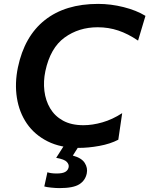

<svg xmlns="http://www.w3.org/2000/svg" viewBox="-20 -747 767 986"><path d="M384 12.5Q291.5 12.5 224.8 -21Q158 -54.5 118.2 -112.2Q78.5 -170 66.8 -244.5Q55 -319 72 -401Q105.5 -561 210.5 -644Q315.5 -727 484 -727Q549 -727 614.8 -710.5Q680.5 -694 727 -665.5L689 -538.5Q637.5 -573.5 587.5 -590.2Q537.5 -607 481.5 -607Q384.5 -607 311.5 -554Q238.5 -501 213 -382Q202 -329.5 208 -280Q214 -230.5 237.5 -190.8Q261 -151 303.5 -127.5Q346 -104 408.5 -104Q455 -104 506.2 -118.8Q557.5 -133.5 607.5 -166L587.5 -29.5Q546.5 -8 490.5 2.2Q434.5 12.5 384 12.5ZM285.5 219Q268 219 243 216.5Q218 214 207.5 210.5L223.5 137.5Q229 140 242 142Q255 144 270.5 144Q300.5 144 314.8 136Q329 128 332.5 112Q335.5 98 323.2 84.5Q311 71 268.5 63.5L324.5 -24H392.5L387 0L354 52Q399 64 415.2 89.8Q431.5 115.5 425.5 144Q418 180 387 199.5Q356 219 285.5 219Z"/></svg>

Font: Commissioner SemiBold
Style: Italic
Weight: 600
Italic angle: -12°
Designer: Kostas Bartsokas
Foundry: Kostas Bartsokas
Version: Version 1.000; ttfautohint (v1.8.3)